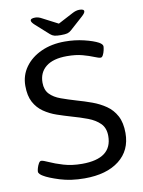

<svg xmlns="http://www.w3.org/2000/svg" viewBox="-94 -918 737 989"><g transform="rotate(-10 275.0 -424.0)"><path d="M268 6Q196 6 139 -12Q82 -30 58 -45Q49 -50 42.5 -56.5Q36 -63 36 -70Q36 -77 39.5 -89Q43 -101 49 -111.5Q55 -122 62 -122Q72 -122 100 -109Q128 -96 171 -83Q214 -70 268 -70Q425 -70 425 -188Q425 -230 401 -254Q377 -278 338.5 -292.5Q300 -307 257 -319Q219 -330 182.5 -342.5Q146 -355 115.5 -376Q85 -397 67 -430.5Q49 -464 49 -516Q49 -571 80 -614Q111 -657 165 -681.5Q219 -706 288 -706Q341 -706 388.5 -694.5Q436 -683 462 -669Q481 -658 481 -647Q481 -640 478 -626.5Q475 -613 469.5 -602.5Q464 -592 457 -592Q447 -592 424.5 -601.5Q402 -611 367.5 -620.5Q333 -630 286 -630Q214 -630 176.5 -600Q139 -570 139 -517Q139 -479 160 -457Q181 -435 217 -422Q253 -409 297 -396Q336 -385 374.5 -371Q413 -357 445 -335Q477 -313 496 -277.5Q515 -242 515 -188Q515 -97 449 -45.5Q383 6 268 6ZM391 -854Q415 -854 415 -842Q415 -833 397 -817L330 -757Q320 -748 309 -745Q298 -742 275 -742Q253 -742 241.5 -745Q230 -748 220 -757L153 -817Q135 -833 135 -842Q135 -854 160 -854Q177 -854 196 -843L275 -802L353 -843Q373 -854 391 -854Z"/></g></svg>

Font: Asap Semi Expanded
Style: Regular
Weight: 400
Width: 6
Designer: Pablo Cosgaya
Foundry: Omnibus-Type
Version: Version 3.001; ttfautohint (v1.8.4.7-5d5b)